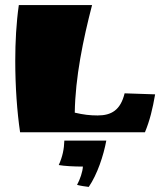

<svg xmlns="http://www.w3.org/2000/svg" viewBox="-20 -520 642 755"><path d="M274 -77C276 -216 307 -365 342 -500H54C44 -430 40 -355 40 -281C40 -180 47 -81 59 0H550C569 -46 580 -91 590 -149L470 -153C454 -87 418 -66 364 -66C334 -66 308 -69 274 -77ZM233 33C232 66 226 96 211 129C233 133 271 135 306 135C305 155 295 185 283 207C298 211 313 213 329 215C363 165 387 92 398 33Z"/></svg>

Font: Ruslan Display
Style: Regular
Weight: 400
Designer: Denis Masharov, Vladimir Rabdu
Foundry: Denis Masharov, Vladimir Rabdu
Version: Version 1.001